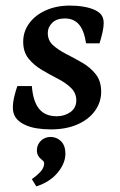

<svg xmlns="http://www.w3.org/2000/svg" viewBox="-20 -451 428 687"><path d="M162 12Q135 12 110.5 8Q86 4 66 -6Q46 -16 36 -30.5Q26 -45 26 -66Q26 -84 31 -105Q36 -126 42 -143H94Q98 -89 119.5 -62Q141 -35 183 -35Q211 -35 232 -50Q253 -65 253 -92Q253 -118 234 -136.5Q215 -155 186.5 -169.5Q158 -184 129.5 -201Q101 -218 82 -241.5Q63 -265 63 -302Q63 -338 84.5 -367.5Q106 -397 144 -414Q182 -431 230 -431Q256 -431 279.5 -427Q303 -423 320 -415Q338 -406 344.5 -395Q351 -384 351 -368Q351 -354 346.5 -334Q342 -314 336 -296H288Q281 -342 262.5 -363.5Q244 -385 212 -385Q183 -385 167 -369.5Q151 -354 151 -333Q151 -306 170 -289Q189 -272 217.5 -257.5Q246 -243 274.5 -226.5Q303 -210 322.5 -185.5Q342 -161 342 -123Q342 -85 319.5 -54Q297 -23 256.5 -5.5Q216 12 162 12ZM110 216 94 190Q110 179 123.5 165Q137 151 138 135Q138 128 135 125.5Q132 123 128 119Q121 114 116.5 106Q112 98 112 87Q112 67 126 53Q140 39 161 39Q183 39 198.5 54.5Q214 70 214 99Q214 133 186.5 166.5Q159 200 110 216Z"/></svg>

Font: Rasa Medium
Style: Italic
Weight: 500
Italic angle: -7.10001°
Designer: Anna Giedrys (Yrsa+Rasa design), David Brezina (Yrsa art-direction, Rasa art-direction, design)
Foundry: Rosetta Type Foundry
Version: Version 2.004